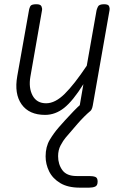

<svg xmlns="http://www.w3.org/2000/svg" viewBox="-20 -520 571 884"><path d="M187.5 9Q114 9 79.5 -39.5Q45 -88 59.5 -169.5L114 -476Q115 -482 119.5 -491.2Q124 -500.5 147.5 -500.5Q166.5 -500.5 170.8 -491Q175 -481.5 173.5 -473L120 -167.5Q111 -116 130 -80.2Q149 -44.5 192.5 -44.5Q234 -44.5 278 -88Q322 -131.5 379.5 -217.5L424.5 -472Q425.5 -477.5 430.8 -489Q436 -500.5 459 -500.5Q478.5 -500.5 482.2 -491.5Q486 -482.5 484.5 -474L407 -33.5Q405 -21.5 400.2 -14Q395.5 -6.5 387 -3.2Q378.5 0 365 0Q351 0 347.2 -7Q343.5 -14 346.5 -31L364 -132.5Q315.5 -55 275 -23Q234.5 9 187.5 9ZM347.5 344Q292.5 344 257.5 323Q222.5 302 206.2 269Q190 236 190 200Q190 155.5 209.2 123.5Q228.5 91.5 250.5 66.5Q261.5 53.5 280.5 32.8Q299.5 12 319.2 -8.5Q339 -29 351.5 -39.5Q363 -48 367.2 -49Q371.5 -50 378 -50Q388 -50 395 -42.5Q402 -35 403 -25.5Q404 -16 396 -9Q368.5 14 337 50Q305.5 86 282 114Q271 127 259.2 149Q247.5 171 247.5 199Q247.5 236.5 267.2 263.5Q287 290.5 332.5 290.5H390.5Q408 290.5 418.8 294.5Q429.5 298.5 429.5 316Q429.5 334.5 418 339.2Q406.5 344 390.5 344Z"/></svg>

Font: Edu VIC WA NT Hand Pre
Style: Regular
Weight: 400
Designer: Tina and Corey Anderson, Eben Sorkin, Mirko Velimirovic
Foundry: Google for Education
Version: Version 1.000